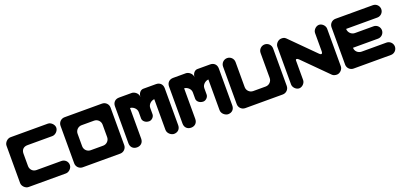

<svg xmlns="http://www.w3.org/2000/svg" viewBox="14 -1598 5228 2501"><g transform="rotate(-20 2628.0 -347.0)"><path d="M116.2 -690C73.1 -690 30 -646.9 30 -603.8V-86.2C30 -43.1 73.1 0 116.2 0H633.8C676.9 0 720 -43.1 720 -86.2C720 -140.2 676.9 -172.5 633.8 -172.5H288.8C234.8 -172.5 202.5 -215.6 202.5 -258.8V-431.2C202.5 -485.2 234.8 -517.5 288.8 -517.5H633.8C676.9 -517.5 720 -560.6 720 -603.8C720 -646.9 676.9 -690 633.8 -690Z M866.7 -0.3H1386.9C1434.8 -0.3 1473.7 -39.2 1473.7 -87V-607.3C1473.7 -655.2 1434.8 -694 1386.9 -694H866.7C818.8 -694 780 -655.2 780 -607.3V-87C780 -39.2 818.8 -0.3 866.7 -0.3ZM1300.2 -260.5C1300.2 -212.6 1261.4 -173.8 1213.5 -173.8H1040.1C992.2 -173.8 953.4 -212.6 953.4 -260.5V-433.9C953.4 -481.8 992.2 -520.6 1040.1 -520.6H1213.5C1261.4 -520.6 1300.2 -481.8 1300.2 -433.9Z M1709.9 -515.1C1745.3 -515.1 1798.4 -479.7 1798.4 -426.6V-338.2C1798.4 -302.8 1833.8 -267.4 1886.8 -267.4C1922.2 -267.4 1957.6 -302.8 1957.6 -338.2V-426.6C1957.6 -479.7 2010.7 -515.1 2046.1 -515.1V-90.5C2046.1 -37.4 2099.2 -2 2134.5 -2C2187.6 -2 2223 -37.4 2223 -90.5V-603.5C2223 -656.6 2187.6 -692 2134.5 -692H1957.6C1922.2 -692 1886.8 -656.6 1886.8 -603.5C1886.8 -656.6 1833.8 -692 1798.4 -692H1621.5C1568.4 -692 1533 -656.6 1533 -603.5V-90.5C1533 -37.4 1568.4 -2 1621.5 -2C1674.5 -2 1709.9 -37.4 1709.9 -90.5Z M2459.9 -515.1C2495.3 -515.1 2548.4 -479.7 2548.4 -426.6V-338.2C2548.4 -302.8 2583.8 -267.4 2636.8 -267.4C2672.2 -267.4 2707.6 -302.8 2707.6 -338.2V-426.6C2707.6 -479.7 2760.7 -515.1 2796.1 -515.1V-90.5C2796.1 -37.4 2849.2 -2 2884.5 -2C2937.6 -2 2973 -37.4 2973 -90.5V-603.5C2973 -656.6 2937.6 -692 2884.5 -692H2707.6C2672.2 -692 2636.8 -656.6 2636.8 -603.5C2636.8 -656.6 2583.8 -692 2548.4 -692H2371.5C2318.4 -692 2283 -656.6 2283 -603.5V-90.5C2283 -37.4 2318.4 -2 2371.5 -2C2424.5 -2 2459.9 -37.4 2459.9 -90.5Z M3206.4 -607.3C3206.4 -655.2 3167.6 -694 3119.7 -694C3071.8 -694 3033 -655.2 3033 -607.3V-87C3033 -39.2 3071.8 -0.3 3119.7 -0.3H3639.9C3687.8 -0.3 3726.7 -39.2 3726.7 -87V-607.3C3726.7 -655.2 3687.8 -694 3639.9 -694C3592.1 -694 3553.2 -655.2 3553.2 -607.3V-260.5C3553.2 -212.6 3514.4 -173.8 3466.5 -173.8H3293.1C3245.2 -173.8 3206.4 -212.6 3206.4 -260.5Z M3932.4 -671.1C3911.5 -692 3890.5 -692 3869.6 -692C3827.8 -692 3786 -650.2 3786 -608.4V-85.6C3786 -43.8 3827.8 -2 3869.6 -2C3911.5 -2 3953.3 -43.8 3953.3 -85.6V-357.5C3953.3 -378.4 3974.2 -378.4 3995.1 -357.5L4329.6 -22.9C4345 -7.6 4371.5 -2 4392.4 -2C4434.2 -2 4476 -43.8 4476 -85.6V-608.4C4476 -650.2 4434.2 -692 4392.4 -692C4350.5 -692 4308.7 -650.2 4308.7 -608.4V-357.5C4308.7 -315.6 4287.8 -315.6 4266.9 -336.5Z M4621.7 -692C4574.6 -692 4536 -653.4 4536 -606.3V-87.7C4536 -40.6 4574.6 -2 4621.7 -2H5140.3C5187.4 -2 5226 -40.6 5226 -87.7C5226 -134.9 5187.4 -173.4 5140.3 -173.4H4797.4C4746 -173.4 4707.4 -212 4707.4 -259.1H5054.6C5101.7 -259.1 5140.3 -297.7 5140.3 -344.9C5140.3 -392 5101.7 -430.6 5054.6 -430.6H4797.4C4746 -430.6 4707.4 -473.4 4707.4 -520.6H4797.4H5140.3C5187.4 -520.6 5226 -559.1 5226 -606.3C5226 -653.4 5187.4 -692 5140.3 -692Z"/></g></svg>

Font: OpenLukyanov
Style: Regular
Weight: 400
Designer: Michail Lukyanov
Foundry: book-let.ru
Version: Version 2.1